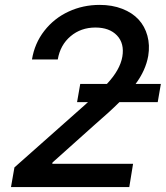

<svg xmlns="http://www.w3.org/2000/svg" viewBox="-20 -757 671 777"><path d="M24.5 0 38.4 -79.5 326 -334.5Q327.8 -336.3 331.1 -339.3Q334.5 -342.3 336.3 -343.8H291.9L304.7 -417.3H412.6Q465.9 -474.1 475.1 -527.7Q484 -581.3 453.5 -613.5Q422.9 -645.6 366.1 -645.6Q307.5 -645.6 265.6 -610.3Q223.7 -574.9 213.8 -516.3H109.4Q120 -581.7 159.4 -632.3Q198.9 -682.9 257.3 -710Q315.7 -737.2 383.5 -737.2Q433.9 -737.2 474.6 -721.4Q515.3 -705.6 540.7 -678.1Q566.1 -650.6 576.5 -612.4Q587 -574.2 579.9 -530.9Q569.6 -472.3 528.8 -417.3H631L618.3 -343.8H463.4Q425.4 -305.8 361.5 -250.7L192.5 -99.4L191.4 -94.1H518.5L503.2 0Z"/></svg>

Font: Karasuma Gothic
Style: Medium Italic
Weight: 500
Italic angle: 9.39998°
Designer: Rasmus Andersson / Ryoko Nishizuka
Foundry: Genbu
Version: Version 1.00